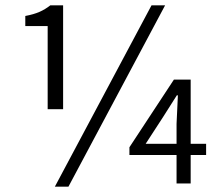

<svg xmlns="http://www.w3.org/2000/svg" viewBox="-20 -689 829 721"><path d="M186 12 549 -669H600L237 12ZM159 -279V-591H75V-629Q107 -635 128.5 -644.5Q150 -654 169 -669H217V-279ZM643 0V-224L648 -331H644L592 -249L527 -149H754V-107H466V-136L633 -390H696V0Z"/></svg>

Font: Assistant ExtraLight
Style: Regular
Weight: 400
Version: Version 3.000